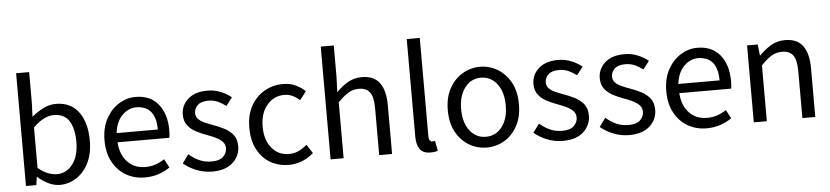

<svg xmlns="http://www.w3.org/2000/svg" viewBox="-46 -1067 5839 1350"><g transform="rotate(-5 2873.5 -391.5)"><path d="M331 13Q256 13 177 -56H173L165 0H92V-796H184V-578L180 -481Q218 -513 261.5 -535Q305 -557 351 -557Q456 -557 511.5 -481.5Q567 -406 567 -280Q567 -187 534 -121.5Q501 -56 447 -21.5Q393 13 331 13ZM316 -64Q384 -64 428 -121.5Q472 -179 472 -279Q472 -370 439 -425Q406 -480 328 -480Q261 -480 184 -406V-120Q220 -89 254.5 -76.5Q289 -64 316 -64Z M930 13Q858 13 799 -20.5Q740 -54 705 -118Q670 -182 670 -271Q670 -360 705 -424Q740 -488 795.5 -522.5Q851 -557 913 -557Q1017 -557 1073.5 -487.5Q1130 -418 1130 -302Q1130 -272 1126 -250H760Q766 -162 814.5 -111Q863 -60 940 -60Q980 -60 1013 -71.5Q1046 -83 1076 -103L1108 -42Q1073 -18 1029 -2.5Q985 13 930 13ZM759 -315H1050Q1050 -480 915 -484Q857 -484 813 -440Q769 -396 759 -315Z M1406 13Q1348 13 1295.5 -8Q1243 -29 1204 -62L1248 -123Q1283 -93 1321.5 -75.5Q1360 -58 1409 -58Q1463 -58 1489.5 -83Q1516 -108 1516 -143Q1516 -171 1497.5 -189.5Q1479 -208 1451 -221.5Q1423 -235 1392 -246Q1353 -260 1317 -278.5Q1281 -297 1257.5 -327Q1234 -357 1234 -403Q1234 -468 1283 -512.5Q1332 -557 1421 -557Q1471 -557 1514.5 -539Q1558 -521 1589 -495L1545 -438Q1518 -459 1488 -472.5Q1458 -486 1422 -486Q1370 -486 1345.5 -462.5Q1321 -439 1321 -407Q1321 -382 1337.5 -365Q1354 -348 1380.5 -336Q1407 -324 1438 -313Q1478 -299 1515.5 -280Q1553 -261 1578 -230.5Q1603 -200 1603 -148Q1603 -82 1552.5 -34.5Q1502 13 1406 13Z M1946 13Q1874 13 1816.5 -20.5Q1759 -54 1725.5 -117.5Q1692 -181 1692 -271Q1692 -362 1728 -425.5Q1764 -489 1823.5 -523Q1883 -557 1953 -557Q2006 -557 2044.5 -538Q2083 -519 2111 -493L2065 -433Q2042 -454 2015.5 -467Q1989 -480 1957 -480Q1883 -480 1834.5 -422.5Q1786 -365 1786 -271Q1786 -177 1832.5 -120Q1879 -63 1954 -63Q1992 -63 2024 -78.5Q2056 -94 2082 -117L2122 -55Q2044 13 1946 13Z M2242 0V-796H2334V-578L2330 -466Q2367 -505 2411 -531Q2455 -557 2510 -557Q2596 -557 2636 -502.5Q2676 -448 2676 -344V0H2585V-332Q2585 -409 2560.5 -443Q2536 -477 2482 -477Q2440 -477 2406.5 -456Q2373 -435 2334 -394V0Z M2945 13Q2894 13 2871.5 -18.5Q2849 -50 2849 -108V-796H2941V-102Q2941 -81 2948.5 -72Q2956 -63 2966 -63Q2974 -63 2985 -65L2998 5Q2983 13 2945 13Z M3344 13Q3278 13 3220.5 -20.5Q3163 -54 3128 -117.5Q3093 -181 3093 -271Q3093 -362 3128 -425.5Q3163 -489 3220.5 -523Q3278 -557 3344 -557Q3411 -557 3468 -523Q3525 -489 3560 -425.5Q3595 -362 3595 -271Q3595 -181 3560 -117.5Q3525 -54 3468 -20.5Q3411 13 3344 13ZM3344 -63Q3415 -63 3458.5 -120Q3502 -177 3502 -271Q3502 -365 3458.5 -422.5Q3415 -480 3344 -480Q3274 -480 3230.5 -422.5Q3187 -365 3187 -271Q3187 -177 3230.5 -120Q3274 -63 3344 -63Z M3881 13Q3823 13 3770.5 -8Q3718 -29 3679 -62L3723 -123Q3758 -93 3796.5 -75.5Q3835 -58 3884 -58Q3938 -58 3964.5 -83Q3991 -108 3991 -143Q3991 -171 3972.5 -189.5Q3954 -208 3926 -221.5Q3898 -235 3867 -246Q3828 -260 3792 -278.5Q3756 -297 3732.5 -327Q3709 -357 3709 -403Q3709 -468 3758 -512.5Q3807 -557 3896 -557Q3946 -557 3989.5 -539Q4033 -521 4064 -495L4020 -438Q3993 -459 3963 -472.5Q3933 -486 3897 -486Q3845 -486 3820.5 -462.5Q3796 -439 3796 -407Q3796 -382 3812.5 -365Q3829 -348 3855.5 -336Q3882 -324 3913 -313Q3953 -299 3990.5 -280Q4028 -261 4053 -230.5Q4078 -200 4078 -148Q4078 -82 4027.5 -34.5Q3977 13 3881 13Z M4349 13Q4291 13 4238.5 -8Q4186 -29 4147 -62L4191 -123Q4226 -93 4264.5 -75.5Q4303 -58 4352 -58Q4406 -58 4432.5 -83Q4459 -108 4459 -143Q4459 -171 4440.5 -189.5Q4422 -208 4394 -221.5Q4366 -235 4335 -246Q4296 -260 4260 -278.5Q4224 -297 4200.5 -327Q4177 -357 4177 -403Q4177 -468 4226 -512.5Q4275 -557 4364 -557Q4414 -557 4457.5 -539Q4501 -521 4532 -495L4488 -438Q4461 -459 4431 -472.5Q4401 -486 4365 -486Q4313 -486 4288.5 -462.5Q4264 -439 4264 -407Q4264 -382 4280.5 -365Q4297 -348 4323.5 -336Q4350 -324 4381 -313Q4421 -299 4458.5 -280Q4496 -261 4521 -230.5Q4546 -200 4546 -148Q4546 -82 4495.5 -34.5Q4445 13 4349 13Z M4895 13Q4823 13 4764 -20.5Q4705 -54 4670 -118Q4635 -182 4635 -271Q4635 -360 4670 -424Q4705 -488 4760.5 -522.5Q4816 -557 4878 -557Q4982 -557 5038.5 -487.5Q5095 -418 5095 -302Q5095 -272 5091 -250H4725Q4731 -162 4779.5 -111Q4828 -60 4905 -60Q4945 -60 4978 -71.5Q5011 -83 5041 -103L5073 -42Q5038 -18 4994 -2.5Q4950 13 4895 13ZM4724 -315H5015Q5015 -480 4880 -484Q4822 -484 4778 -440Q4734 -396 4724 -315Z M5229 0V-543H5304L5313 -464H5315Q5353 -504 5397.5 -530.5Q5442 -557 5497 -557Q5583 -557 5623 -502.5Q5663 -448 5663 -344V0H5572V-332Q5572 -409 5547.5 -443Q5523 -477 5469 -477Q5427 -477 5393.5 -456Q5360 -435 5321 -394V0Z"/></g></svg>

Font: Gothic Nguyen
Style: Regular
Weight: 400
Designer: MORI Takayuki
Version: Version 1.220;July 21, 2023;FontCreator 14.0.0.2814 64-bit